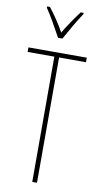

<svg xmlns="http://www.w3.org/2000/svg" viewBox="-103 -995 542 1040"><g transform="rotate(10 168.0 -475.0)"><path d="M156 -793H180C206 -840 240 -900 269 -943V-950H253C219 -904 194 -868 168 -824C144 -868 110 -917 84 -950H68V-943C90 -912 129 -843 156 -793ZM180 0V-689H328V-714H7V-689H154V0Z"/></g></svg>

Font: Noto Sans Khmer UI ExtraCondensed Thin
Style: Regular
Weight: 100
Width: 2
Designer: Danh Hong and the Monotype Design Team
Foundry: Monotype Imaging Inc.
Version: Version 2.002